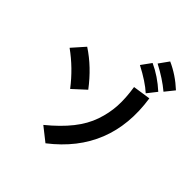

<svg xmlns="http://www.w3.org/2000/svg" viewBox="-201 -1130 1403 1389"><g transform="rotate(30 500.0 -435.0)"><path d="M762.7 -858.4 834 -917Q915 -851.6 974.6 -756.8L901.4 -703.1Q847.7 -780.3 762.7 -858.4ZM657.2 -785.2 729.5 -843.8Q808.6 -778.3 869.1 -683.6L795.9 -628.9Q751 -699.2 657.2 -785.2ZM154.3 -638.7 260.7 -709Q360.4 -597.7 422.9 -443.4L306.6 -382.8Q248 -524.4 154.3 -638.7ZM268.6 -60.5Q383.8 -112.3 463.4 -171.4Q543 -230.5 591.3 -302.2Q639.6 -374 664.6 -450.2Q689.5 -526.4 700.2 -626L836.9 -610.4Q783.2 -134.8 348.6 46.9Z"/></g></svg>

Font: Gothic A1 ExtraBold
Style: Regular
Weight: 800
Designer: HanYang I&C Co.,Ltd.
Foundry: HanYang I&C Co.,Ltd.
Version: Version 2.50